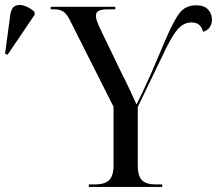

<svg xmlns="http://www.w3.org/2000/svg" viewBox="-205 -741 860 761"><path d="M147 0V-10H172Q210 -10 227.5 -27Q245 -44 245 -85V-318L76 -653Q62 -683 48 -693.5Q34 -704 11 -704H-4V-714H252V-704H223Q197 -704 186 -698Q175 -692 175 -678Q175 -662 194 -623L278 -449Q296 -414 310 -383.5Q324 -353 336 -327Q346 -346 361 -378Q376 -410 391 -443L457 -597Q485 -662 508 -691Q531 -720 573 -720Q604 -720 619.5 -703.5Q635 -687 635 -664Q635 -626 600 -615Q596 -631 585.5 -641.5Q575 -652 553 -652Q527 -652 505 -631Q483 -610 452 -547L341 -317V-85Q341 -44 357.5 -27Q374 -10 412 -10H438V0ZM-175 -524 -185 -528 -164 -684Q-160 -710 -144.5 -717.5Q-129 -725 -108 -718Q-87 -711 -68 -694V-682Z"/></svg>

Font: Noto Serif Display SemiCondensed
Style: Regular
Weight: 400
Width: 4
Designer: Monotype Design Team
Foundry: Monotype Imaging Inc.
Version: Version 2.009